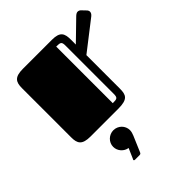

<svg xmlns="http://www.w3.org/2000/svg" viewBox="-212 -631 1003 1003"><g transform="rotate(-45 289.5 -129.5)"><path d="M45 -68C45 -23 58 0 120 0H325C396 0 405 -23 405 -69V-316L566 -441C575 -448 579 -456 579 -463C579 -469 576 -475 572 -479L550 -502C546 -506 540 -509 533 -509C527 -509 521 -506 513 -499L405 -394V-430C405 -477 394 -500 334 -500H120C58 -500 45 -477 45 -432ZM363 -72C363 -43 356 -41 325 -41V-459C356 -459 363 -457 363 -428ZM165 122C165 153 189 179 218 183L194 238C192 241 191 243 191 245C191 248 194 250 199 250H231C241 250 242 246 246 237L281 155C285 146 289 133 289 122C289 88 261 61 227 61C194 61 165 88 165 122Z"/></g></svg>

Font: Fascinate Inline
Style: Regular
Weight: 900
Designer: Astigmatic (AOETI)
Foundry: Astigmatic (AOETI)
Version: Version 1.000